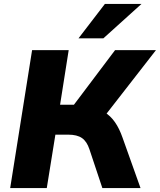

<svg xmlns="http://www.w3.org/2000/svg" viewBox="-20 -961 817 981"><path d="M32 0 144 -705H331L287 -426H372L342 -405L568 -705H777L514 -367L435 -418Q480 -409 512.5 -389Q545 -369 567.5 -336.5Q590 -304 606 -258L698 0H503L437 -198Q424 -238 399 -255.5Q374 -273 329 -273H263L219 0ZM381 -765 516 -941H703L508 -765Z"/></svg>

Font: Nunito Sans 10pt Black
Style: Italic
Weight: 900
Italic angle: -9°
Designer: Vernon Adams
Foundry: Vernon Adams
Version: Version 3.101;gftools[0.9.27]